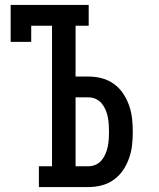

<svg xmlns="http://www.w3.org/2000/svg" viewBox="-20 -755 640 775"><path d="M137 0V-84H190V-651H106V-586H23V-735H338V-651H285V-446H338Q365 -446 391.5 -439Q418 -432 440 -416Q462 -400 477 -377.5Q492 -355 501 -329.5Q510 -304 513 -277Q516 -250 516 -223Q516 -196 513 -169Q510 -142 501 -116.5Q492 -91 477 -68.5Q462 -46 440 -30Q418 -14 391.5 -7Q365 0 338 0ZM285 -84H338Q353 -84 367 -90.5Q381 -97 390.5 -108.5Q400 -120 406 -134.5Q412 -149 415 -163.5Q418 -178 419 -193Q420 -208 420 -223Q420 -238 419 -253Q418 -268 415 -283Q412 -298 406 -312Q400 -326 390.5 -337.5Q381 -349 367 -355.5Q353 -362 338 -362H285Z"/></svg>

Font: Iosevka HT Medium Extended
Style: Regular
Weight: 500
Width: 7
Monospace: yes
Designer: Belleve Invis
Foundry: Belleve Invis
Version: Version 32.3.0; ttfautohint (v1.8.4)